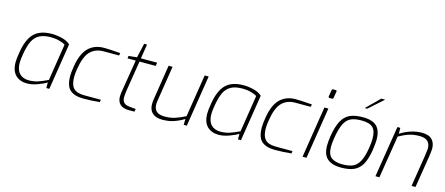

<svg xmlns="http://www.w3.org/2000/svg" viewBox="-50 -1340 4454 1921"><g transform="rotate(15 2177.0 -379.5)"><path d="M89 -172Q89 -205 100 -271Q121 -411 183.5 -474.5Q246 -538 369 -538Q422 -538 475.5 -524Q529 -510 560 -481L484 0H453V-58Q423 -38 363 -16Q303 6 253 6Q179 6 134 -38Q89 -82 89 -172ZM457 -85 517 -467Q494 -481 454 -492Q414 -503 366 -503Q292 -503 247 -478Q202 -453 177.5 -401.5Q153 -350 139 -261Q130 -206 130 -177Q130 -103 165.5 -66Q201 -29 262 -29Q313 -29 355.5 -43Q398 -57 457 -85Z M652 -182Q652 -214 662 -276Q683 -413 745 -475.5Q807 -538 908 -538Q964 -538 1077 -529L1072 -503H911Q827 -503 774.5 -450Q722 -397 701 -263Q693 -212 693 -184Q693 -122 710 -88Q727 -54 760 -41Q793 -28 846 -28H1010L1007 -3Q931 6 836 6Q746 6 699 -34.5Q652 -75 652 -182Z M1186 -109Q1186 -138 1196 -192L1246 -497H1161L1164 -523L1250 -532L1284 -681H1314L1290 -532H1458L1453 -497H1285L1236 -192Q1235 -183 1231.5 -158Q1228 -133 1228 -115Q1228 -77 1246.5 -58Q1265 -39 1305 -35L1371 -29L1366 0H1306Q1247 0 1216.5 -28.5Q1186 -57 1186 -109Z M1516 -117Q1516 -143 1520 -169L1577 -532H1618L1561 -168Q1557 -144 1557 -129Q1557 -81 1584 -56Q1611 -31 1670 -31Q1727 -31 1773.5 -45.5Q1820 -60 1881 -91L1951 -532H1992L1908 0H1876L1877 -61Q1822 -28 1770.5 -11Q1719 6 1655 6Q1587 6 1551.5 -26.5Q1516 -59 1516 -117Z M2074 -172Q2074 -205 2085 -271Q2106 -411 2168.5 -474.5Q2231 -538 2354 -538Q2407 -538 2460.5 -524Q2514 -510 2545 -481L2469 0H2438V-58Q2408 -38 2348 -16Q2288 6 2238 6Q2164 6 2119 -38Q2074 -82 2074 -172ZM2442 -85 2502 -467Q2479 -481 2439 -492Q2399 -503 2351 -503Q2277 -503 2232 -478Q2187 -453 2162.5 -401.5Q2138 -350 2124 -261Q2115 -206 2115 -177Q2115 -103 2150.5 -66Q2186 -29 2247 -29Q2298 -29 2340.5 -43Q2383 -57 2442 -85Z M2637 -182Q2637 -214 2647 -276Q2668 -413 2730 -475.5Q2792 -538 2893 -538Q2949 -538 3062 -529L3057 -503H2896Q2812 -503 2759.5 -450Q2707 -397 2686 -263Q2678 -212 2678 -184Q2678 -122 2695 -88Q2712 -54 2745 -41Q2778 -28 2831 -28H2995L2992 -3Q2916 6 2821 6Q2731 6 2684 -34.5Q2637 -75 2637 -182Z M3204 -650 3215 -717Q3217 -730 3231 -730H3256Q3262 -730 3264.5 -726.5Q3267 -723 3266 -717L3255 -650Q3254 -637 3241 -637H3215Q3210 -637 3206.5 -640.5Q3203 -644 3204 -650ZM3191 -532H3232L3148 0H3107Z M3315 -172Q3315 -213 3323 -267Q3340 -373 3371.5 -431.5Q3403 -490 3455 -514Q3507 -538 3590 -538Q3690 -538 3734.5 -493Q3779 -448 3779 -355Q3779 -327 3769 -249Q3753 -151 3722.5 -96Q3692 -41 3640 -17.5Q3588 6 3504 6Q3414 6 3364.5 -35.5Q3315 -77 3315 -172ZM3728 -258Q3737 -315 3737 -356Q3737 -436 3702 -469.5Q3667 -503 3583 -503Q3514 -503 3472.5 -483Q3431 -463 3405.5 -410.5Q3380 -358 3364 -258Q3356 -205 3356 -172Q3356 -90 3395.5 -59.5Q3435 -29 3511 -29Q3577 -29 3618 -47Q3659 -65 3686 -114.5Q3713 -164 3728 -258ZM3718 -765H3758L3607 -631H3582Z M3947 -532H3977L3978 -471Q4027 -503 4085 -522Q4143 -541 4200 -541Q4273 -541 4306 -506Q4339 -471 4339 -413Q4339 -390 4330 -329L4277 0H4236L4288 -328Q4297 -390 4297 -402Q4297 -503 4185 -503Q4127 -503 4080 -488.5Q4033 -474 3974 -441L3903 0H3862Z"/></g></svg>

Font: Exo ExtraLight
Style: Italic
Weight: 275
Italic angle: -9°
Designer: Natanael Gama
Foundry: Natanael Gama
Version: Version 1.500; ttfautohint (v1.6)